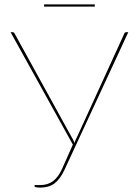

<svg xmlns="http://www.w3.org/2000/svg" viewBox="-20 -846 622 871"><path d="M562 -700 273 -76.5Q253 -33.5 227.5 -14.2Q202 5 163.5 5Q160.5 5 155.8 4.8Q151 4.5 147 4Q143 3.5 140 2.5Q137 1.5 137 0.5V-6.5H163.5Q197 -6.5 221 -24.8Q245 -43 261.5 -80L310.5 -190L28 -700H38Q42.5 -700 45 -696L302.5 -228.5Q306.5 -221.5 310.8 -213.5Q315 -205.5 317.5 -197.5Q320 -205.5 323.8 -213.2Q327.5 -221 331.5 -229L545 -696Q547 -700 552 -700ZM180 -826H410V-816H180Z"/></svg>

Font: Lato 2
Style: Regular
Weight: 100
Designer: Lukasz Dziedzic with Adam Twardoch and Botio Nikoltchev
Foundry: tyPoland Lukasz Dziedzic
Version: Version 2.015; 2015-08-06; http://www.latofonts.com/